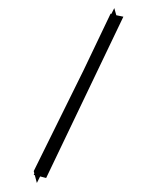

<svg xmlns="http://www.w3.org/2000/svg" viewBox="-42 -646 418 555"><g transform="rotate(-5 167.0 -369.0)"><path d="M39 -150 36 -151 38 -155 37 -162 206 -440 298 -596 300 -595 310 -611 314 -590 334 -584 71 -139 54 -145 43 -127Z"/></g></svg>

Font: Prompt ExtraLight
Style: Italic
Weight: 275
Italic angle: -12°
Designer: Katatrad Team
Foundry: CadsonDemak
Version: Version 1.000